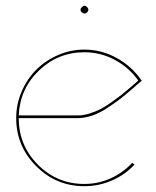

<svg xmlns="http://www.w3.org/2000/svg" viewBox="-20 -641 540 665"><path d="M258.8 -606.9Q258.8 -611.3 263.4 -616.2Q268.1 -621.1 272.9 -621.1Q277.3 -621.1 281.7 -616.5Q286.1 -611.8 286.1 -606.9Q286.1 -602.5 282 -598.4Q277.8 -594.2 272.9 -594.2Q268.1 -594.2 263.4 -598.1Q258.8 -602.1 258.8 -606.9ZM250 -241.2Q269 -241.2 290.5 -248Q312 -254.9 328.6 -263.4Q345.2 -272 367.4 -287.8Q389.6 -303.7 401.4 -313Q413.1 -322.3 433.8 -340.1Q454.6 -357.9 459 -361.8Q427.7 -406.7 378.2 -433.3Q328.6 -460 272 -460Q180.7 -460 114.7 -396.5Q48.8 -333 44.9 -241.2ZM44.9 -231.9Q44.9 -137.2 111.3 -70.6Q177.7 -3.9 272 -3.9Q320.3 -3.9 363 -23.2Q405.8 -42.5 438 -77.1L445.8 -70.8Q413.1 -35.6 367.7 -15.9Q322.3 3.9 272 3.9Q174.8 3.9 105.5 -65.4Q36.1 -134.8 36.1 -231.9Q36.1 -279.8 54.9 -323.7Q73.7 -367.7 105.5 -399.4Q137.2 -431.2 180.9 -450.2Q224.6 -469.2 272 -469.2Q331.5 -469.2 383.8 -440.4Q436 -411.6 469.2 -363.8L471.2 -360.8L467.8 -358.9Q461.4 -353.5 436.8 -332Q412.1 -310.5 394.5 -297.1Q377 -283.7 351.1 -266.6Q325.2 -249.5 299.3 -240.7Q273.4 -231.9 249 -231.9Z"/></svg>

Font: Rawengulk
Style: Ultralight
Weight: 200
Version: Version 0.92